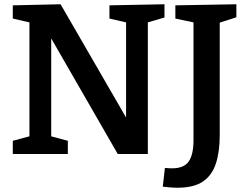

<svg xmlns="http://www.w3.org/2000/svg" viewBox="-20 -722 1157 900"><path d="M493 -697 751 -702V-640L673 -617V0H532L220 -542V-83L298 -62V0H40V-62L118 -83V-617L40 -635V-697L264 -702L571 -171V-617L493 -635ZM802 -697 1088 -702V-641L1010 -616V-89Q1010 -11 992 44.5Q974 100 931 129Q888 158 812 158Q795 158 778.5 156.5Q762 155 743 153L753 65Q763 66 770.5 66.5Q778 67 787 67Q842 67 864.5 35Q887 3 887 -65V-617L802 -635Z"/></svg>

Font: Bitter SemiBold
Style: Regular
Weight: 600
Designer: Sol Matas, and Bitter project Authors
Foundry: Sol Matas
Version: Version 2.001